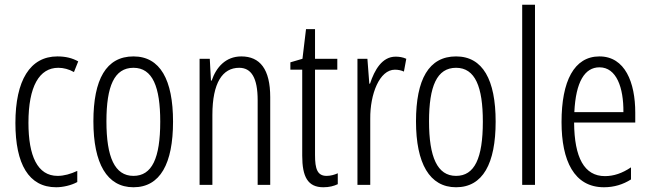

<svg xmlns="http://www.w3.org/2000/svg" viewBox="-20 -780 2743 810"><path d="M217 10C245 10 281 2 306 -12V-59C278 -46 250 -38 223 -38C138 -38 100 -122 100 -262C100 -416 146 -494 226 -494C248 -494 271 -488 292 -476L310 -521C285 -535 257 -542 222 -542C107 -542 45 -441 45 -261C45 -88 101 10 217 10Z M710 -267C710 -443 656 -542 543 -542C428 -542 374 -445 374 -268C374 -91 431 10 543 10C656 10 710 -90 710 -267ZM429 -268C429 -416 462 -494 543 -494C624 -494 656 -413 656 -267C656 -112 621 -38 543 -38C464 -38 429 -117 429 -268Z M998 -542C932 -542 892 -496 873 -440H870L865 -532H822V0H876V-295C876 -431 919 -494 989 -494C1040 -494 1067 -452 1067 -357V0H1120V-370C1120 -488 1077 -542 998 -542Z M1358 -38C1319 -38 1309 -67 1309 -126V-486H1403V-532H1309V-657H1271L1256 -532L1205 -517V-486H1255V-123C1255 -35 1278 10 1344 10C1369 10 1388 5 1405 -3V-49C1392 -43 1375 -38 1358 -38Z M1649 -541C1592 -541 1560 -485 1541 -427H1538L1530 -532H1488V0H1542V-279C1541 -383 1581 -486 1646 -486C1660 -486 1674 -483 1684 -478L1694 -532C1679 -539 1663 -541 1649 -541Z M2071 -267C2071 -443 2017 -542 1904 -542C1789 -542 1735 -445 1735 -268C1735 -91 1792 10 1904 10C2017 10 2071 -90 2071 -267ZM1790 -268C1790 -416 1823 -494 1904 -494C1985 -494 2017 -413 2017 -267C2017 -112 1982 -38 1904 -38C1825 -38 1790 -117 1790 -268Z M2237 0V-760H2183V0Z M2509 -542C2402 -542 2349 -438 2349 -265C2349 -102 2402 10 2528 10C2571 10 2609 -2 2642 -23V-74C2605 -49 2569 -37 2532 -37C2445 -37 2403 -115 2402 -263H2660V-305C2660 -432 2617 -542 2509 -542ZM2509 -496C2581 -496 2611 -410 2610 -307H2403C2409 -435 2447 -496 2509 -496Z"/></svg>

Font: Noto Sans Lao ExtraCondensed Light
Style: Regular
Weight: 300
Width: 2
Designer: Monotype Design Team
Foundry: Monotype Imaging Inc.
Version: Version 2.003